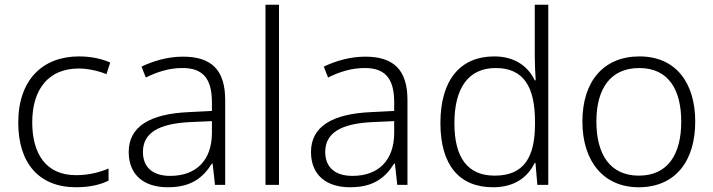

<svg xmlns="http://www.w3.org/2000/svg" viewBox="-20 -780 3010 810"><path d="M301 10C359 10 404 -1 438 -18V-69C400 -53 354 -41 301 -41C174 -41 116 -131 116 -264C116 -405 186 -491 312 -491C349 -491 393 -482 429 -467L445 -516C410 -532 364 -542 313 -542C160 -542 57 -443 57 -263C57 -91 145 10 301 10Z M752 -541C688 -541 627 -523 577 -499L595 -453C646 -478 695 -493 750 -493C831 -493 874 -454 874 -349V-312L777 -307C611 -300 523 -245 523 -139C523 -43 586 10 688 10C787 10 836 -30 874 -90H877L887 0H930V-358C930 -485 872 -541 752 -541ZM784 -265 874 -269V-217C873 -105 809 -38 698 -38C626 -38 583 -73 583 -139C583 -219 649 -259 784 -265Z M1157 0V-760H1100V0Z M1521 -541C1457 -541 1396 -523 1346 -499L1364 -453C1415 -478 1464 -493 1519 -493C1600 -493 1643 -454 1643 -349V-312L1546 -307C1380 -300 1292 -245 1292 -139C1292 -43 1355 10 1457 10C1556 10 1605 -30 1643 -90H1646L1656 0H1699V-358C1699 -485 1641 -541 1521 -541ZM1553 -265 1643 -269V-217C1642 -105 1578 -38 1467 -38C1395 -38 1352 -73 1352 -139C1352 -219 1418 -259 1553 -265Z M2060 10C2155 10 2208 -36 2236 -93H2239L2247 0H2293V-760H2236V-545C2236 -514 2238 -472 2240 -441H2236C2209 -498 2154 -542 2065 -542C1923 -542 1838 -444 1838 -261C1838 -83 1918 10 2060 10ZM2067 -39C1952 -39 1897 -116 1897 -260C1897 -410 1957 -493 2071 -493C2190 -493 2237 -413 2237 -266V-257C2237 -116 2190 -39 2067 -39Z M2913 -267C2913 -432 2830 -542 2678 -542C2528 -542 2437 -439 2437 -267C2437 -99 2527 10 2674 10C2829 10 2913 -100 2913 -267ZM2496 -267C2496 -408 2557 -493 2677 -493C2802 -493 2854 -399 2854 -267C2854 -131 2799 -39 2675 -39C2553 -39 2496 -130 2496 -267Z"/></svg>

Font: Noto Sans Ethiopic Light
Style: Regular
Weight: 300
Designer: Monotype Design Team
Foundry: Monotype Imaging Inc.
Version: Version 2.102